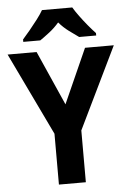

<svg xmlns="http://www.w3.org/2000/svg" viewBox="-61 -1045 691 1023"><g transform="rotate(-5 284.0 -533.0)"><path d="M284 -489 414 -780H568L356 -343V-66H212V-338L0 -780H155ZM365 -1000Q378 -978 397.5 -951.5Q417 -925 438.5 -899Q460 -873 479 -853V-840H388Q365 -856 336 -877.5Q307 -899 283 -927Q259 -899 230.5 -877Q202 -855 180 -840H89V-853Q106 -872 128 -898.5Q150 -925 170.5 -952Q191 -979 203 -1000Z"/></g></svg>

Font: Noto Sans Malayalam UI SemiCondensed
Style: Bold
Weight: 700
Width: 4
Designer: Jelle Bosma - Monotype Design Team
Foundry: Monotype Imaging Inc.
Version: Version 2.104; ttfautohint (v1.8.4.7-5d5b)